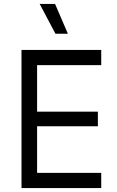

<svg xmlns="http://www.w3.org/2000/svg" viewBox="-20 -953 593 973"><path d="M89 0H493V-77H168V-313H476V-387H168V-623H493V-700H89ZM324 -782 259 -933H181L261 -782Z"/></svg>

Font: Finlandica
Style: Regular
Weight: 400
Designer: Niklas Ekholm, Juho Hiilivirta, Jaakko Suomalainen
Foundry: Helsinki Type Studio
Version: Version 2.000;Glyphs 3.2 (3202)